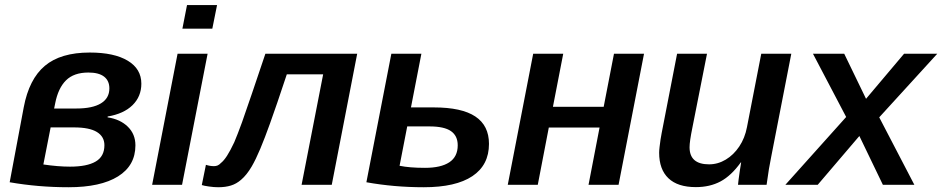

<svg xmlns="http://www.w3.org/2000/svg" viewBox="-20 -745 3798 774"><path d="M549.8 -407.7Q549.8 -356 514.2 -321Q478.5 -286.1 414.1 -275.4L413.6 -272Q464.8 -264.2 495.4 -234.1Q525.9 -204.1 525.9 -159.2Q525.9 -77.6 455.8 -33.9Q385.7 9.8 256.3 9.8Q133.8 9.8 19 -10.3L75.7 -312.5Q97.2 -426.3 160.9 -479.7Q224.6 -533.2 341.8 -533.2Q440.4 -533.2 495.1 -500.2Q549.8 -467.3 549.8 -407.7ZM288.1 -307.6Q353 -307.6 387 -328.4Q420.9 -349.1 420.9 -388.7Q420.9 -419.4 399.7 -436Q378.4 -452.6 336.4 -452.6Q277.8 -452.6 246.1 -421.1Q214.4 -389.6 202.6 -329.1L198.2 -307.6ZM154.8 -82Q214.4 -73.2 262.2 -73.2Q330.6 -73.2 365.7 -93.8Q400.9 -114.3 400.9 -159.7Q400.9 -194.3 370.6 -212.9Q340.3 -231.4 278.3 -231.4H184.1Z M855 -724.6 835.9 -629.4H715.3L733.9 -724.6ZM816.9 -528.3 713.9 0H593.3L695.8 -528.3Z M994.6 -73.7Q974.6 -39.6 952.1 -20.5Q933.1 -3.9 910.9 2.9Q888.7 9.8 859.9 9.8Q842.3 9.8 822 6.8Q801.8 3.9 793.5 1L810.1 -80.6Q826.2 -75.2 842.8 -75.2Q849.6 -75.2 856.4 -77.6Q863.3 -80.1 871.1 -88.4Q882.3 -97.2 895.3 -117.2Q908.2 -137.2 924.3 -171.4Q930.7 -186.5 938.5 -206.5Q946.3 -226.6 955.6 -252Q972.7 -300.3 995.8 -368.4Q1019 -436.5 1049.8 -528.3H1419.9L1317.4 0H1195.8L1282.7 -445.3H1136.2Q1115.2 -382.3 1098.4 -332.8Q1081.5 -283.2 1068.4 -247.1Q1047.4 -188.5 1029.3 -145.3Q1011.2 -102.1 994.6 -73.7Z M1951.2 -165Q1951.2 -79.6 1884.3 -34.9Q1817.4 9.8 1688.5 9.8Q1568.4 9.8 1457 -10.3L1557.6 -528.3H1678.7L1636.7 -312H1728.5Q1841.3 -312 1896.2 -275.4Q1951.2 -238.8 1951.2 -165ZM1590.8 -76.7Q1631.3 -68.4 1693.4 -68.4Q1757.3 -68.4 1791.3 -90.8Q1825.2 -113.3 1825.2 -159.2Q1825.2 -197.3 1798.1 -216.3Q1771 -235.4 1711.4 -235.4H1621.6Z M2192.4 -231 2147.9 0H2026.9L2129.4 -528.3H2250.5L2209 -314.5H2413.6L2455.1 -528.3H2576.2L2473.6 0H2352.5L2397 -231Z M2966.3 -90.3Q2927.7 -36.6 2884.8 -13.7Q2841.8 9.3 2785.2 9.3Q2711.9 9.3 2674.6 -26.4Q2637.2 -62 2637.2 -129.4Q2637.2 -138.7 2638.9 -152.8Q2640.6 -167 2642.8 -182.6Q2645 -198.2 2647.5 -209.5L2709.5 -528.3H2830.1L2771 -229.5Q2759.8 -174.8 2759.8 -151.4Q2759.8 -82.5 2838.4 -82.5Q2874 -82.5 2905.8 -101.6Q2937.5 -120.6 2960.2 -154.5Q2982.9 -188.5 2991.2 -232.4L3048.8 -528.3H3169.9L3088.9 -112.8Q3084.5 -92.3 3079.8 -64Q3075.2 -35.6 3070.3 0H2955.1Q2955.1 -3.4 2957.5 -21.5Q2960 -39.6 2962.9 -60.1Q2965.8 -80.6 2967.8 -90.3Z M3444.3 -196.8 3276.4 0H3146L3391.1 -273.4L3257.3 -528.3H3383.3L3471.2 -346.7L3624.5 -528.3H3758.3L3524.4 -272L3666 0H3539.1Z"/></svg>

Font: Arimo SemiBold
Style: Italic
Weight: 600
Italic angle: -12°
Version: Version 1.33